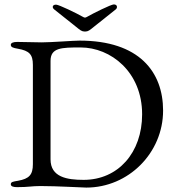

<svg xmlns="http://www.w3.org/2000/svg" viewBox="-20 -843 794 870"><path d="M234 -822C225 -822 219 -818 219 -812C219 -808 221 -804 226 -800L324 -722C344 -706 350 -700 365 -700C380 -700 386 -706 406 -722L504 -800C509 -804 510 -808 510 -812C510 -818 505 -823 496 -823C483 -823 401 -782 375 -767C366 -762 364 -762 355 -767C329 -782 247 -822 234 -822ZM371 7C562 7 719 -150 719 -342C719 -517 611 -659 340 -659C313 -659 212 -651 169 -651C121 -651 109 -653 58 -653C41 -653 29 -649 29 -640C29 -629 39 -626 62 -622C112 -613 129 -597 129 -549V-99C129 -51 112 -33 62 -24C39 -20 29 -19 29 -8C29 2 41 5 58 5C111 5 123 0 163 0C242 0 351 7 371 7ZM359 -28C284 -28 209 -40 209 -121V-567C209 -627 258 -628 345 -628C482 -628 624 -517 624 -325C624 -151 515 -28 359 -28Z"/></svg>

Font: Garamond-Math
Style: Regular
Weight: 400
Version: Version 2019-08-16